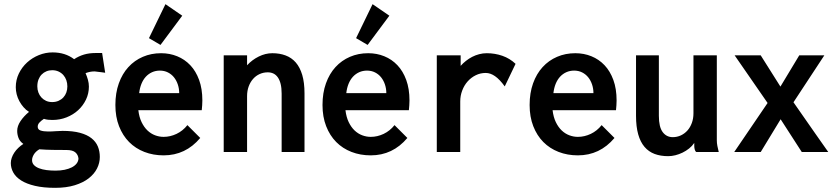

<svg xmlns="http://www.w3.org/2000/svg" viewBox="-20 -734 4040 927"><path d="M231.9 -395Q216.8 -395 203.9 -389.6Q190.9 -384.3 181.2 -374.3Q171.4 -364.3 165.8 -349.9Q160.2 -335.4 160.2 -316.9Q160.2 -301.3 165.3 -287.6Q170.4 -273.9 179.7 -263.7Q189 -253.4 202.1 -247.3Q215.3 -241.2 231.9 -241.2Q249 -241.2 262.7 -247.3Q276.4 -253.4 285.9 -263.7Q295.4 -273.9 300.3 -287.6Q305.2 -301.3 305.2 -316.9Q305.2 -332.5 300.3 -346.7Q295.4 -360.8 285.9 -371.6Q276.4 -382.3 262.7 -388.7Q249 -395 231.9 -395ZM233.9 -481Q294.9 -481 337.9 -448.2Q359.9 -462.9 385.3 -470.5Q410.6 -478 440.9 -478H473.1L487.8 -382.8Q478.5 -384.3 469.5 -385.3Q460.4 -386.2 453.4 -387.2Q446.3 -388.2 441.4 -388.7Q436.5 -389.2 436 -389.2Q415 -389.2 393.1 -380.9Q399.9 -365.2 404.5 -348.9Q409.2 -332.5 409.2 -315.9Q409.2 -282.7 395.3 -253.4Q381.3 -224.1 357.4 -202.1Q333.5 -180.2 301.5 -167.5Q269.5 -154.8 232.9 -154.8Q223.1 -154.8 212.9 -155.8Q202.6 -156.7 191.9 -160.2Q178.2 -150.9 170.2 -142.1Q162.1 -133.3 162.1 -122.1Q162.1 -108.4 176.3 -103.8Q190.4 -99.1 212.9 -99.1Q230 -99.1 248.5 -100.6Q267.1 -102.1 282.2 -102.1Q331.5 -102.1 366 -92.8Q400.4 -83.5 421.6 -66.7Q442.9 -49.8 452.4 -26.9Q461.9 -3.9 461.9 23.9Q461.9 52.7 448.5 79.3Q435.1 106 408.2 127Q381.3 147.9 340.8 160.4Q300.3 172.9 246.1 172.9Q189.5 172.9 148.9 163.3Q108.4 153.8 82.5 137.5Q56.6 121.1 44.4 99.4Q32.2 77.6 32.2 53.2Q32.2 41 36.6 28.1Q41 15.1 49.1 2.9Q57.1 -9.3 68.4 -20Q79.6 -30.8 92.8 -39.1Q75.7 -51.3 69.3 -68.1Q63 -85 63 -102.1Q63 -125.5 79.1 -149.4Q95.2 -173.3 120.1 -193.8Q105 -203.1 93.3 -216.8Q81.5 -230.5 73.2 -246.1Q64.9 -261.7 60.5 -278.8Q56.2 -295.9 56.2 -313Q56.2 -348.1 71 -378.9Q85.9 -409.7 110.8 -432.4Q135.7 -455.1 167.7 -468Q199.7 -481 233.9 -481ZM300.8 -9.8Q264.6 -9.8 233.9 -10.3Q203.1 -10.7 169.9 -13.2Q151.9 -2.4 143.3 12Q134.8 26.4 134.8 39.1Q134.8 53.2 143.8 62.7Q152.8 72.3 168.5 78.4Q184.1 84.5 204.6 87.2Q225.1 89.8 248 89.8Q272 89.8 292 85.7Q312 81.5 326.7 74Q341.3 66.4 349.6 55.9Q357.9 45.4 358.9 32.2Q357.4 13.7 344.2 2Q331.1 -9.8 300.8 -9.8Z M537.1 0ZM757.8 -477.1Q799.3 -477.1 835.4 -462.4Q871.6 -447.8 898.7 -419.2Q925.8 -390.6 941.4 -347.9Q957 -305.2 957 -249Q957 -236.8 956.1 -225.1Q955.1 -213.4 954.1 -202.1H647.9Q651.9 -168.5 663.6 -144.3Q675.3 -120.1 691.9 -104.2Q708.5 -88.4 728.8 -80.8Q749 -73.2 770 -73.2Q801.8 -73.2 832.3 -87.6Q862.8 -102.1 884.8 -129.9L946.8 -67.9Q876 16.1 770 16.1Q719.7 16.1 677 -0.5Q634.3 -17.1 603.3 -48.3Q572.3 -79.6 554.7 -124.8Q537.1 -169.9 537.1 -227.1Q537.1 -285.2 553.7 -331.5Q570.3 -377.9 599.9 -410.2Q629.4 -442.4 669.7 -459.7Q710 -477.1 757.8 -477.1ZM845.2 -284.2Q845.2 -306.2 838.6 -325.9Q832 -345.7 820.1 -360.6Q808.1 -375.5 790.8 -384.3Q773.4 -393.1 752 -393.1Q731.4 -393.1 714.1 -385.3Q696.8 -377.4 683.8 -363.3Q670.9 -349.1 662.8 -329.1Q654.8 -309.1 651.9 -284.2ZM778.8 -713.9 859.9 -658.2 754.9 -517.1 699.2 -549.8Z M1060.1 0V-466.8H1172.9V-418.9Q1197.3 -445.3 1229.5 -461.2Q1261.7 -477.1 1294.9 -477.1Q1330.1 -477.1 1358.9 -466.3Q1387.7 -455.6 1408 -432.4Q1428.2 -409.2 1439.2 -372.3Q1450.2 -335.4 1450.2 -283.2V0H1339.8V-282.2Q1339.8 -309.1 1335 -328.6Q1330.1 -348.1 1321.3 -360.6Q1312.5 -373 1300.3 -378.9Q1288.1 -384.8 1272.9 -384.8Q1252 -384.8 1233.6 -376.5Q1215.3 -368.2 1201.9 -353Q1188.5 -337.9 1180.7 -316.7Q1172.9 -295.4 1172.9 -270V0Z M1537.1 0ZM1757.8 -477.1Q1799.3 -477.1 1835.4 -462.4Q1871.6 -447.8 1898.7 -419.2Q1925.8 -390.6 1941.4 -347.9Q1957 -305.2 1957 -249Q1957 -236.8 1956.1 -225.1Q1955.1 -213.4 1954.1 -202.1H1647.9Q1651.9 -168.5 1663.6 -144.3Q1675.3 -120.1 1691.9 -104.2Q1708.5 -88.4 1728.8 -80.8Q1749 -73.2 1770 -73.2Q1801.8 -73.2 1832.3 -87.6Q1862.8 -102.1 1884.8 -129.9L1946.8 -67.9Q1876 16.1 1770 16.1Q1719.7 16.1 1677 -0.5Q1634.3 -17.1 1603.3 -48.3Q1572.3 -79.6 1554.7 -124.8Q1537.1 -169.9 1537.1 -227.1Q1537.1 -285.2 1553.7 -331.5Q1570.3 -377.9 1599.9 -410.2Q1629.4 -442.4 1669.7 -459.7Q1710 -477.1 1757.8 -477.1ZM1845.2 -284.2Q1845.2 -306.2 1838.6 -325.9Q1832 -345.7 1820.1 -360.6Q1808.1 -375.5 1790.8 -384.3Q1773.4 -393.1 1752 -393.1Q1731.4 -393.1 1714.1 -385.3Q1696.8 -377.4 1683.8 -363.3Q1670.9 -349.1 1662.8 -329.1Q1654.8 -309.1 1651.9 -284.2ZM1778.8 -713.9 1859.9 -658.2 1754.9 -517.1 1699.2 -549.8Z M2088.9 -466.8H2204.1V-416Q2215.3 -428.7 2229.5 -439.9Q2243.7 -451.2 2259.8 -459.5Q2275.9 -467.8 2293.7 -472.4Q2311.5 -477.1 2330.1 -477.1Q2369.6 -477.1 2405.5 -464.6Q2441.4 -452.1 2469.2 -425.8L2417 -316.9Q2392.6 -350.6 2370.1 -366.2Q2347.7 -381.8 2325.2 -381.8Q2299.3 -381.8 2277.1 -370.8Q2254.9 -359.9 2238 -341.1Q2221.2 -322.3 2211.7 -297.1Q2202.1 -272 2202.1 -244.1V0H2088.9Z M2757.8 -477.1Q2799.3 -477.1 2835.4 -462.4Q2871.6 -447.8 2898.7 -419.2Q2925.8 -390.6 2941.4 -347.9Q2957 -305.2 2957 -249Q2957 -236.8 2956.1 -225.1Q2955.1 -213.4 2954.1 -202.1H2647.9Q2651.9 -168.5 2663.6 -144.3Q2675.3 -120.1 2691.9 -104.2Q2708.5 -88.4 2728.8 -80.8Q2749 -73.2 2770 -73.2Q2801.8 -73.2 2832.3 -87.6Q2862.8 -102.1 2884.8 -129.9L2946.8 -67.9Q2876 16.1 2770 16.1Q2719.7 16.1 2677 -0.5Q2634.3 -17.1 2603.3 -48.3Q2572.3 -79.6 2554.7 -124.8Q2537.1 -169.9 2537.1 -227.1Q2537.1 -285.2 2553.7 -331.5Q2570.3 -377.9 2599.9 -410.2Q2629.4 -442.4 2669.7 -459.7Q2710 -477.1 2757.8 -477.1ZM2845.2 -284.2Q2845.2 -306.2 2838.6 -325.9Q2832 -345.7 2820.1 -360.6Q2808.1 -375.5 2790.8 -384.3Q2773.4 -393.1 2752 -393.1Q2731.4 -393.1 2714.1 -385.3Q2696.8 -377.4 2683.8 -363.3Q2670.9 -349.1 2662.8 -329.1Q2654.8 -309.1 2651.9 -284.2Z M3440.9 -466.8V-56.2Q3440.9 -43.5 3443.6 -29.3Q3446.3 -15.1 3450.2 0H3341.8Q3335.9 -4.4 3334 -13.2Q3332 -22 3332 -28.8V-43.9Q3321.8 -28.8 3307.1 -17.1Q3292.5 -5.4 3275.4 2.9Q3258.3 11.2 3240.5 15.6Q3222.7 20 3206.1 20Q3169.4 20 3140.6 9.3Q3111.8 -1.5 3091.8 -24.9Q3071.8 -48.3 3061.3 -85.4Q3050.8 -122.6 3050.8 -174.8V-466.8H3161.1V-174.8Q3161.1 -121.1 3179.4 -96.4Q3197.8 -71.8 3228 -71.8Q3249 -71.8 3267.3 -80.3Q3285.6 -88.9 3299.1 -104Q3312.5 -119.1 3320.3 -140.4Q3328.1 -161.6 3328.1 -187V-466.8Z M3838.9 -466.8H3960L3811 -240.2Q3873 -151.4 3916.5 -88.9Q3960 -26.4 3979 0H3851.1L3749 -158.2L3652.8 0H3524.9L3686 -236.8Q3544.4 -441.9 3526.9 -466.8H3652.8L3748 -315.9Z"/></svg>

Font: InconsolataGo
Style: Bold
Weight: 700
Designer: Raph Levien, Kirill Tkachev(cyreal.org)
Foundry: Raph Levien, Kirill Tkachev(cyreal.org)
Version: Version 1.015; ttfautohint (v0.92) -l 8 -r 50 -G 200 -x 14 -